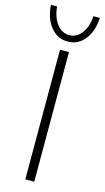

<svg xmlns="http://www.w3.org/2000/svg" viewBox="-140 -971 555 1016"><g transform="rotate(15 137.5 -463.5)"><path d="M162 -710V0H113V-710ZM5 -927H39Q43 -872 70.5 -834.5Q98 -797 140 -797Q181 -797 208 -834.5Q235 -872 238 -927H273Q269 -852 232.5 -807Q196 -762 140 -762Q84 -762 47 -807.5Q10 -853 5 -927Z"/></g></svg>

Font: Josefin Sans Light
Style: Regular
Weight: 300
Designer: Santiago Orozco
Foundry: Typemade
Version: Version 2.000